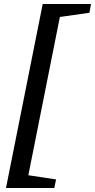

<svg xmlns="http://www.w3.org/2000/svg" viewBox="-20 -751 476 962"><path d="M10 191 194 -731H436L428 -687L280 -666L122 127L261 148L252 191Z"/></svg>

Font: Piazzolla SC SemiBold
Style: Italic
Weight: 600
Italic angle: -11.3°
Designer: Juan Pablo del Peral
Foundry: Huerta Tipografica
Version: Version 1.330